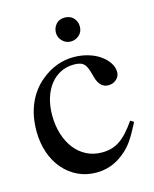

<svg xmlns="http://www.w3.org/2000/svg" viewBox="-99 -690 617 768"><g transform="rotate(-15 209.5 -306.0)"><path d="M292 -572Q292 -550 277 -536.5Q262 -523 242 -523Q222 -523 207.5 -537.5Q193 -552 193 -572Q193 -592 206 -607Q219 -622 242 -622Q265 -622 278.5 -607.5Q292 -593 292 -572ZM403 -147Q379 -100 361.5 -75Q344 -50 321 -32Q270 10 206 10Q164 10 129.5 -6.5Q95 -23 69.5 -52.5Q44 -82 30 -123Q16 -164 16 -212Q16 -275 37.5 -325Q59 -375 100 -409Q162 -460 235 -460Q266 -460 294 -452Q322 -444 343 -429.5Q364 -415 376.5 -396.5Q389 -378 389 -357Q389 -340 375.5 -327.5Q362 -315 342 -315Q307 -315 294 -361L288 -383Q280 -411 268 -421Q256 -431 229 -431Q199 -431 174 -418.5Q149 -406 131 -383Q113 -360 103 -328Q93 -296 93 -257Q93 -214 104.5 -178Q116 -142 136 -116.5Q156 -91 184.5 -76.5Q213 -62 248 -62Q269 -62 287 -67Q305 -72 321.5 -83Q338 -94 354.5 -112Q371 -130 389 -156Z"/></g></svg>

Font: STIXGeneralUnicodeRegular
Style: Regular
Weight: 400
Designer: MicroPress Inc., with final additions and corrections provided by Coen Hoffman, Elsevier (retired)
Version: Version 1.1.0